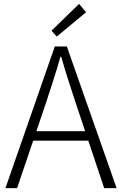

<svg xmlns="http://www.w3.org/2000/svg" viewBox="-20 -968 628 988"><path d="M8 0 262 -729H324L580 0H516L374 -425Q353 -489 333.5 -549Q314 -609 295 -676H291Q272 -609 252.5 -549Q233 -489 212 -425L68 0ZM127 -244V-293H457V-244ZM272 -780 245 -810 387 -948 423 -905Z"/></svg>

Font: Noto Sans JP Thin Light
Style: Regular
Weight: 300
Version: Version 2.004-H2;hotconv 1.0.118;makeotfexe 2.5.65603